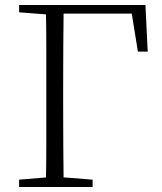

<svg xmlns="http://www.w3.org/2000/svg" viewBox="-20 -743 643 763"><path d="M162 0Q164 -83 164 -166Q164 -249 164 -332V-390Q164 -474 164 -557.5Q164 -641 162 -723H233Q232 -641 231.5 -557.5Q231 -474 231 -390V-332Q231 -249 231.5 -166Q232 -83 233 0ZM198 -689V-723H558L567 -538H528L498 -723L531 -689ZM56 0V-29L188 -40H209L348 -29V0ZM56 -694V-723H198V-684H188Z"/></svg>

Font: Noto Serif JP
Style: Regular
Weight: 200
Designer: Ryoko NISHIZUKA 西塚涼子 (kana & ideographs); Frank Grießhammer (Latin, Greek & Cyrillic); Wenlong ZHANG 张文龙 (bopomofo); San
Foundry: Adobe
Version: Version 2.001;hotconv 1.1.0;makeotfexe 2.6.0